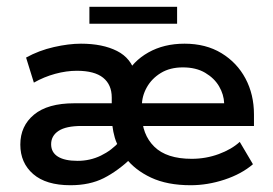

<svg xmlns="http://www.w3.org/2000/svg" viewBox="-20 -537 806 567"><path d="M188 10Q116 10 78 -23Q40 -56 40 -110Q40 -165 80.5 -198.5Q121 -232 199 -232H327L310 -204V-249Q310 -287 284.5 -307.5Q259 -328 207 -328Q176 -328 143 -319Q110 -310 80 -293L57 -367Q95 -388 139 -398Q183 -408 219 -408Q283 -408 325.5 -386.5Q368 -365 380 -318L350 -312Q372 -356 418 -382Q464 -408 525 -408Q588 -408 634 -380Q680 -352 705 -305Q730 -258 730 -199V-165H361V-232H642Q641 -258 627 -282Q613 -306 586 -322Q559 -338 520 -338Q482 -338 455 -321.5Q428 -305 413.5 -279Q399 -253 399 -225V-200Q399 -140 435.5 -104Q472 -68 546 -68Q588 -68 626 -82Q664 -96 688 -118L727 -52Q693 -23 643 -6.5Q593 10 543 10Q474 10 426 -12.5Q378 -35 350 -72H370Q328 -32 286.5 -11Q245 10 188 10ZM209 -62Q246 -62 278 -77.5Q310 -93 334 -120V-98Q324 -113 319 -130.5Q314 -148 312 -165H221Q175 -165 153 -150.5Q131 -136 131 -111Q131 -87 151 -74.5Q171 -62 209 -62ZM244 -467V-517H503V-467Z"/></svg>

Font: Rokkitt Medium
Style: Regular
Weight: 500
Version: Version 3.103